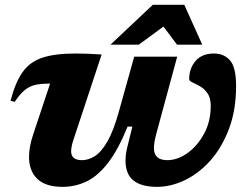

<svg xmlns="http://www.w3.org/2000/svg" viewBox="-20 -750 1020 784"><path d="M528 -518.5H703.5L618 -203Q608.5 -166.5 608.5 -145.5Q608.5 -96 663 -96Q704.5 -96 745.2 -124.8Q786 -153.5 813.2 -203.8Q840.5 -254 840.5 -318Q840.5 -350.5 827.2 -369.2Q814 -388 796.5 -397.8Q779 -407.5 765.8 -413.5Q752.5 -419.5 752.5 -427Q752.5 -470.5 778.5 -501Q804.5 -531.5 854 -531.5Q895 -531.5 919.5 -503.2Q944 -475 944 -398.5Q944 -300.5 915 -223.8Q886 -147 838.8 -94.2Q791.5 -41.5 734.5 -14.2Q677.5 13 621 13Q558 13 525.2 -12.8Q492.5 -38.5 492.5 -95Q492.5 -122 501.5 -156L520.5 -233H501Q463 -139.5 421.8 -85.8Q380.5 -32 334.2 -9.5Q288 13 235 13Q166.5 13 132.5 -19.5Q98.5 -52 98.5 -109.5Q98.5 -149.5 115 -199.5L184.5 -408.5H178Q145.5 -408.5 122.5 -403Q99.5 -397.5 80.2 -381.5Q61 -365.5 40 -334L23 -338.5Q42.5 -413.5 72.2 -455.5Q102 -497.5 153.2 -514.5Q204.5 -531.5 287.5 -531.5Q318.5 -531.5 340.2 -530.5Q362 -529.5 395 -527.5L279 -176.5Q270.5 -150 270.5 -132Q270.5 -96 315 -96Q341.5 -96 367.8 -112.8Q394 -129.5 419 -173Q444 -216.5 466 -296.5ZM431 -567.5 604 -730.5H732.5L806 -567.5H703L647.5 -641.5L546.5 -567.5Z"/></svg>

Font: Newsreader 6pt
Style: Bold Italic
Weight: 700
Italic angle: -17°
Designer: Hugues Gentile
Foundry: Production Type
Version: Version 1.003; ttfautohint (v1.8.3)